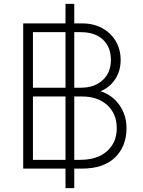

<svg xmlns="http://www.w3.org/2000/svg" viewBox="-20 -865 735 985"><path d="M99 0H316V100H361V0H400Q511 0 570 -57Q629 -114 629 -208Q629 -274 593 -325.5Q557 -377 496 -397Q544 -417 571.5 -459.5Q599 -502 599 -557Q599 -611 574 -653.5Q549 -696 504.5 -720.5Q460 -745 400 -745H361V-845H316V-745H99ZM149 -415V-700H316V-415ZM394 -700Q468 -700 508.5 -661.5Q549 -623 549 -558Q549 -493 507 -454Q465 -415 394 -415H361V-700ZM149 -45V-370H316V-45ZM401 -370Q482 -370 530.5 -325.5Q579 -281 579 -207Q579 -134 529 -89.5Q479 -45 391 -45H361V-370Z"/></svg>

Font: Plus Jakarta Sans ExtraLight
Style: Regular
Weight: 200
Designer: Gumpita Rahayu
Foundry: Tokotype
Version: Version 2.004; ttfautohint (v1.8.3)